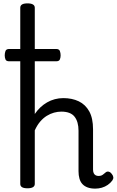

<svg xmlns="http://www.w3.org/2000/svg" viewBox="-20 -1100 691 1137"><path d="M544 17Q518 17 499 10Q480 3 468 -10Q456 -23 450.5 -42.5Q445 -62 445 -86V-326Q445 -379 421.5 -409Q398 -439 343 -439Q322 -439 300 -433Q278 -427 257 -414Q236 -401 218 -380Q200 -359 186 -328V-11Q186 2 175 8.5Q164 15 143 15Q121 15 110.5 8.5Q100 2 100 -11V-1054Q100 -1067 110.5 -1073.5Q121 -1080 143 -1080Q164 -1080 175 -1073.5Q186 -1067 186 -1054V-425Q201 -447 219 -464Q237 -481 258.5 -493.5Q280 -506 304.5 -512.5Q329 -519 355 -519Q407 -519 446.5 -500Q486 -481 508.5 -440.5Q531 -400 531 -334V-96Q531 -83 535 -74.5Q539 -66 546.5 -62Q554 -58 563 -58Q574 -58 581 -61Q588 -64 594 -69.5Q600 -75 607 -80Q615 -86 625 -83Q635 -80 642 -70Q650 -60 651 -50.5Q652 -41 645 -31Q634 -16 618 -5Q602 6 583 11.5Q564 17 544 17ZM35 -737Q17 -737 12.5 -748Q8 -759 8 -772Q8 -786 12.5 -798Q17 -810 35 -810H312Q330 -810 334.5 -798Q339 -786 339 -772Q339 -759 334.5 -748Q330 -737 312 -737Z"/></svg>

Font: Playwrite AR
Style: Regular
Weight: 400
Designer: Veronika Burian, José Scaglione
Foundry: TypeTogether
Version: Version 1.002